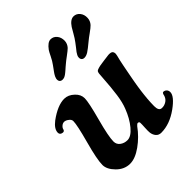

<svg xmlns="http://www.w3.org/2000/svg" viewBox="-200 -820 945 945"><g transform="rotate(-45 272.5 -347.5)"><path d="M279.3 -564Q274.4 -560.1 267.1 -553.7Q259.8 -547.4 256.6 -544.4Q253.4 -541.5 248 -537.1Q242.7 -532.7 240 -530.8Q237.3 -528.8 233.4 -526.4Q229.5 -523.9 226.6 -522.9Q223.6 -522 220.5 -521.2Q217.3 -520.5 213.9 -520.5Q204.1 -520.5 198.7 -526.1Q193.4 -531.7 193.8 -541.5Q193.8 -545.9 195.6 -550.5Q197.3 -555.2 198.7 -558.8Q200.2 -562.5 204.3 -568.8Q208.5 -575.2 211.2 -578.9Q213.9 -582.5 220.5 -591.6Q227.1 -600.6 230.5 -605.5Q242.2 -621.1 252.7 -642.8Q263.2 -664.6 268.6 -672.4Q291 -703.1 311.5 -703.1Q330.6 -703.1 343.5 -687.7Q356.4 -672.4 356 -648.4Q355 -628.4 341.3 -613.3Q332.5 -604.5 311.5 -589.1Q290.5 -573.7 279.3 -564ZM437.5 -564Q407.2 -538.6 392.8 -529.5Q378.4 -520.5 365.7 -520.5Q356 -520.5 350.8 -526.4Q345.7 -532.2 346.2 -541.5Q346.2 -547.9 349.9 -555.2Q353.5 -562.5 357.9 -568.4Q362.3 -574.2 371.6 -585.7Q380.9 -597.2 386.7 -605.5Q399.4 -622.1 411.6 -644Q423.8 -666 428.2 -672.4Q448.7 -703.1 471.2 -703.1Q490.2 -703.1 503.2 -687.5Q516.1 -671.9 515.1 -648.4Q514.2 -628.4 500.5 -613.3Q491.7 -604 469.7 -588.4Q447.8 -572.8 437.5 -564ZM155.8 7.3Q116.2 7.3 85.4 -23.7Q54.7 -54.7 54.7 -85Q54.7 -122.6 80.6 -217.5Q106.4 -312.5 106.4 -338.9Q106.4 -351.1 93.3 -359.9Q84.5 -367.2 73.2 -368.7Q62 -369.1 53 -361.1Q43.9 -353 42.5 -344.2Q39.6 -334 28.8 -335.4Q11.7 -337.9 11.7 -352.5Q11.7 -378.4 45.4 -404.3Q106 -448.7 151.9 -448.7Q179.7 -448.7 203.6 -425.8Q225.6 -405.3 225.6 -378.9Q225.6 -351.1 200.2 -257.1Q174.8 -163.1 174.8 -128.4Q174.8 -107.9 190.9 -95.9Q207 -84 228.5 -84Q254.4 -84 282.7 -117.9Q311 -151.9 330.1 -201.7Q342.3 -232.4 348.6 -276.9Q355 -321.3 359.9 -397Q360.4 -399.4 360.6 -406Q360.8 -412.6 361.3 -415.5Q361.8 -418.5 363 -422.9Q364.3 -427.2 367.4 -429.7Q370.6 -432.1 375.5 -433.6Q389.6 -439 422.9 -442.9Q428.2 -443.4 440.2 -445.1Q452.1 -446.8 458.3 -447.5Q464.4 -448.2 473.6 -446.8Q488.3 -444.3 488.3 -425.8Q488.3 -421.9 486.1 -413.3Q483.9 -404.8 480 -388.7Q476.1 -372.6 473.1 -355.5Q472.7 -353 469 -334Q465.3 -314.9 464.4 -310.1Q463.4 -305.2 460 -286.9Q456.5 -268.6 455.3 -261Q454.1 -253.4 451.2 -236.3Q448.2 -219.2 447.3 -209.7Q446.3 -200.2 444.3 -184.8Q442.4 -169.4 441.7 -158.4Q440.9 -147.5 440.2 -134.5Q439.5 -121.6 439.5 -109.9Q439.5 -77.6 458.5 -76.2Q476.6 -74.7 492.9 -85.7Q509.3 -96.7 513.2 -120.1Q516.1 -127 520 -127.4Q521.5 -127.9 522.9 -127.9Q532.2 -127 538.6 -120.1Q544.9 -113.3 544.9 -102.5Q544.9 -74.2 490.2 -34.7Q431.2 7.8 372.1 7.8Q355 7.8 345 -3.7Q335 -15.1 332.5 -32.2Q331.1 -43.5 332.5 -66.7Q334 -89.8 333.5 -100.1Q333 -108.4 323.7 -108.4Q319.3 -108.4 311 -99.1Q279.3 -55.2 235.6 -23.9Q191.9 7.3 155.8 7.3Z"/></g></svg>

Font: Cooper* SemiBold
Style: Italic
Weight: 600
Italic angle: -7°
Designer: Owen Earl
Foundry: indestructible type*
Version: Version 0.001